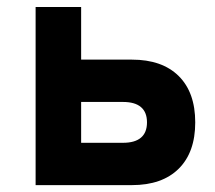

<svg xmlns="http://www.w3.org/2000/svg" viewBox="-20 -538 626 558"><path d="M209 0V-123H337.4Q372.1 -123 389.6 -137.9Q407.2 -152.8 407.2 -182.4Q407.2 -211.9 389.6 -226.8Q372.1 -241.7 337.4 -241.7H199.2V-364.7H363.3Q451.2 -364.7 499.3 -317.1Q547.4 -269.5 547.4 -182.3Q547.4 -95.2 499.3 -47.6Q451.2 0 363.3 0ZM83.5 0V-517.6H215.8V0Z"/></svg>

Font: Cascadia Mono
Style: Regular
Weight: 400
Monospace: yes
Designer: Aaron Bell
Foundry: Saja Typeworks
Version: Version 2102.003